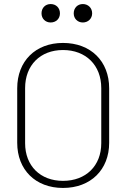

<svg xmlns="http://www.w3.org/2000/svg" viewBox="-20 -920 661 948"><path d="M230 -809C257 -809 276 -828 276 -854C276 -881 257 -900 230 -900C204 -900 185 -881 185 -854C185 -828 204 -809 230 -809ZM389 -809C415 -809 435 -828 435 -854C435 -881 415 -900 389 -900C363 -900 344 -881 344 -854C344 -828 363 -809 389 -809ZM291 8C428 8 519 -82 519 -215V-484C519 -618 428 -708 291 -708C155 -708 65 -618 65 -484V-215C65 -82 155 8 291 8ZM291 -27C179 -27 104 -101 104 -213V-485C104 -598 179 -673 291 -673C404 -673 480 -598 480 -485V-213C480 -101 404 -27 291 -27Z"/></svg>

Font: Barlow ExtraLight
Style: Regular
Weight: 275
Designer: Jeremy Tribby
Foundry: Tribby Type
Version: Version 1.422;hotconv 1.0.109;makeotfexe 2.5.65596